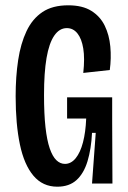

<svg xmlns="http://www.w3.org/2000/svg" viewBox="-20 -692 484 724"><path d="M196 12Q141 12 106 -29.5Q71 -71 55 -147.5Q39 -224 39 -329Q39 -403 48.5 -465.5Q58 -528 80 -574.5Q102 -621 140 -646.5Q178 -672 237 -672Q291 -672 324.5 -651Q358 -630 375 -595Q392 -560 396 -516.5Q400 -473 394 -428L294 -417Q300 -472 294 -509Q288 -546 272 -566Q256 -586 232 -586Q204 -586 184.5 -557.5Q165 -529 155.5 -473.5Q146 -418 146 -334Q146 -262 151.5 -212.5Q157 -163 167.5 -132.5Q178 -102 192.5 -88Q207 -74 225 -74Q248 -74 265.5 -95.5Q283 -117 293 -155.5Q303 -194 305 -245H233V-325H403V-232L404 0H327L341 -191H327Q324 -130 310 -84Q296 -38 268.5 -13Q241 12 196 12Z"/></svg>

Font: Bricolage Grotesque 48pt Condensed Medium
Style: Regular
Weight: 500
Width: 3
Designer: Mathieu Triay
Foundry: Atelier Triay
Version: Version 1.001;gftools[0.9.33.dev8+g029e19f]